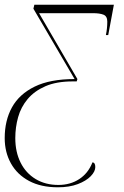

<svg xmlns="http://www.w3.org/2000/svg" viewBox="-28 -556 529 816"><path d="M218 240Q146 240 95.5 213Q45 186 18.5 138.5Q-8 91 -8 31Q-8 -44 23 -100Q54 -156 119.5 -188Q185 -220 289 -220L114 -519L118 -536H456L432 -407H422Q425 -421 426.5 -435.5Q428 -450 428 -464Q428 -487 412 -493.5Q396 -500 367 -500H138L301 -220L298 -210H281Q212 -210 165 -189.5Q118 -169 89.5 -135Q61 -101 49 -58Q37 -15 37 31Q37 90 59.5 135Q82 180 123.5 205Q165 230 220 230Q271 230 309 205Q347 180 365 134Q377 135 377 154Q377 173 357.5 193Q338 213 302.5 226.5Q267 240 218 240Z"/></svg>

Font: Noto Serif Display ExtraLight
Style: Italic
Weight: 200
Italic angle: -12°
Designer: Monotype Design Team
Foundry: Monotype Imaging Inc.
Version: Version 2.009